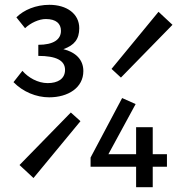

<svg xmlns="http://www.w3.org/2000/svg" viewBox="-20 -777 740 797"><path d="M243 -573C289 -589 309 -615 309 -660C309 -720 257 -757 185 -757C129 -757 79 -736 48 -705L84 -660C107 -682 142 -698 170 -698C213 -698 233 -679 233 -649C233 -613 202 -591 139 -591V-545C213 -545 250 -526 250 -487C250 -449 219 -432 178 -432C137 -432 97 -455 73 -483L36 -436C75 -396 130 -373 184 -373C263 -373 326 -413 326 -482C326 -530 294 -560 243 -573ZM696 -674 638 -728 443 -491 482 -455ZM614 -249H545V-137H430L543 -345L487 -370L356 -123V-85H545V0H614V-85H673V-137H614ZM61 -92 119 -38 314 -274 274 -310Z"/></svg>

Font: Kawkab Mono Light
Style: Bold
Weight: 400
Monospace: yes
Designer: Abdullah Arif
Foundry: Abdullah Arif
Version: Version 1.000;PS 000.500;hotconv 1.0.88;makeotf.lib2.5.64775